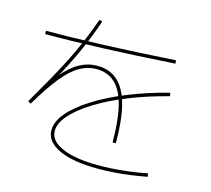

<svg xmlns="http://www.w3.org/2000/svg" viewBox="-117 -948 1233 1123"><g transform="rotate(15 500.0 -386.0)"><path d="M610 -135Q610 -269 588.5 -355Q567 -441 522.5 -483Q478 -525 410 -525Q356 -525 306.5 -496.5Q257 -468 205 -403.5Q153 -339 89 -230L71 -240Q119 -323 159 -393.5Q199 -464 232.5 -530Q266 -596 295 -664Q324 -732 351 -808L369 -802Q332 -696 291.5 -606Q251 -516 198 -421L196 -424Q250 -489 301.5 -517Q353 -545 410 -545Q485 -545 534 -500Q583 -455 606.5 -364.5Q630 -274 630 -135ZM565 36Q415 36 330.5 -3.5Q246 -43 246 -113Q246 -164 291.5 -218Q337 -272 419.5 -324.5Q502 -377 614.5 -423Q727 -469 861 -503L865 -483Q736 -450 626.5 -406Q517 -362 436 -311.5Q355 -261 310.5 -210.5Q266 -160 266 -113Q266 -53 345 -18.5Q424 16 565 16Q634 16 712 8Q790 0 857 -14L861 6Q815 15 764.5 22Q714 29 663 32.5Q612 36 565 36ZM65 -665Q376 -665 844 -695L846 -675Q378 -645 65 -645Z"/></g></svg>

Font: M PLUS 2 Thin Thin
Style: Regular
Weight: 250
Version: Version 1.001